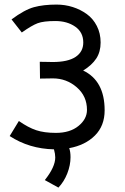

<svg xmlns="http://www.w3.org/2000/svg" viewBox="-20 -666 558 860"><path d="M158.2 -389.2Q177.7 -389.2 191.4 -388.7Q205.1 -388.2 215.8 -388.2Q284.2 -388.2 318.6 -411.1Q353 -434.1 353 -475.6Q353 -521.5 316.9 -546.6Q280.8 -571.8 228 -571.8Q174.8 -571.8 148.7 -562Q122.6 -552.2 77.6 -520.5L31.7 -579.1Q89.4 -622.1 131.8 -633.8Q174.3 -645.5 233.4 -645.5Q271 -645.5 305.7 -634.5Q340.3 -623.5 368.7 -603Q397 -582.5 413.8 -549.6Q430.7 -516.6 430.7 -475.6Q430.7 -433.6 411.1 -403.8Q391.6 -374 352.5 -350.1Q448.7 -304.2 448.7 -171.9Q448.7 -102.5 405.3 -59.1Q361.8 -15.6 290 -2.4Q295.9 13.7 295.9 38.1Q295.9 73.7 281.5 110.6Q267.1 147.5 241.7 174.3L180.7 140.6Q227.5 82 227.5 39.1Q227.5 23.9 221.7 2.9Q110.8 0.5 23.4 -56.6L64.5 -124Q106.4 -94.7 142.1 -82.8Q177.7 -70.8 230.5 -70.8Q293.5 -70.8 331.5 -101.8Q369.6 -132.8 369.6 -173.8Q369.6 -235.4 323.7 -275.1Q277.8 -314.9 216.8 -314.9Q206.1 -314.9 192.4 -314.5Q178.7 -314 159.2 -314Z"/></svg>

Font: Fantasque Sans Mono
Style: Regular
Weight: 400
Monospace: yes
Designer: Jany Belluz
Version: Version 1.8.0 ; ttfautohint (v1.8.2)